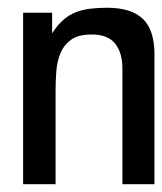

<svg xmlns="http://www.w3.org/2000/svg" viewBox="-20 -471 415 491"><path d="M375 0H293V-296.9Q293 -335.9 274.4 -359.4Q255.9 -382.8 214.8 -382.8Q180.7 -382.8 162.1 -369.6Q143.6 -356.4 134.8 -335.4Q126 -314.5 124 -288.6Q122.1 -262.7 122.1 -236.3V0H39.1V-438.5H113.3V-385.7Q127 -407.2 141.6 -419.9Q156.2 -432.6 173.3 -439.5Q190.4 -446.3 210.4 -448.7Q230.5 -451.2 253.9 -451.2Q315.4 -451.2 345.2 -422.9Q375 -394.5 375 -332Z"/></svg>

Font: RIT TN Joy
Style: Bold
Weight: 700
Designer: Hussain K H
Foundry: Rachana Institute of Typography
Version: 1.6.2